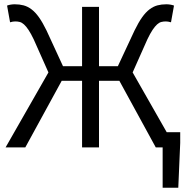

<svg xmlns="http://www.w3.org/2000/svg" viewBox="-20 -688 887 896"><path d="M739 188V0H707L537 -311H442V0H363V-311H268L98 0H6L206 -350L137 -505Q124 -532 113 -548.5Q102 -565 92 -574Q82 -583 72 -585.5Q62 -588 51 -588Q46 -588 39.5 -587Q33 -586 27 -584L13 -662Q21 -665 30.5 -666.5Q40 -668 49 -668Q71 -668 90 -663Q109 -658 127 -644.5Q145 -631 162 -607Q179 -583 197 -546L274 -379H363V-656H442V-379H530L608 -546Q626 -583 643 -607Q660 -631 678 -644.5Q696 -658 715 -663Q734 -668 756 -668Q765 -668 774.5 -666.5Q784 -665 792 -662L778 -584Q771 -586 765 -587Q759 -588 754 -588Q743 -588 733 -585.5Q723 -583 713 -574Q703 -565 692 -548.5Q681 -532 668 -505L599 -350L758 -71H821V-21L812 188Z"/></svg>

Font: CV Source Sans
Style: Regular
Weight: 400
Designer: Paul D. Hunt
Foundry: Adobe Systems Incorporated
Version: Version 3.001